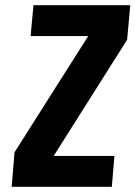

<svg xmlns="http://www.w3.org/2000/svg" viewBox="-20 -720 522 740"><path d="M187 -119H421L411 0H25L36 -133L320 -581H98L109 -700H482L470 -567Z"/></svg>

Font: Share
Style: Bold Italic
Weight: 700
Designer: Ralph du Carrois
Version: Version 1.002